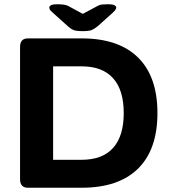

<svg xmlns="http://www.w3.org/2000/svg" viewBox="-20 -880 805 900"><path d="M111 0Q74 0 74 -40V-660Q74 -700 111 -700H363Q536 -700 627 -610.5Q718 -521 718 -350Q718 -179 627 -89.5Q536 0 363 0ZM229 -131H363Q460 -131 510 -186.5Q560 -242 560 -350Q560 -458 510 -513.5Q460 -569 363 -569H229ZM485 -860Q510 -860 517.5 -855Q525 -850 525 -845Q525 -842 522.5 -836.5Q520 -831 508 -820L438 -757Q423 -745 410.5 -739.5Q398 -734 368 -734Q337 -734 324 -739.5Q311 -745 297 -758L228 -820Q215 -831 213 -836.5Q211 -842 211 -845Q211 -850 218 -855Q225 -860 251 -860Q263 -860 276.5 -858.5Q290 -857 300 -852L368 -815L439 -853Q448 -858 459.5 -859Q471 -860 485 -860Z"/></svg>

Font: Asap Semi Expanded
Style: Bold
Weight: 700
Width: 6
Designer: Pablo Cosgaya
Foundry: Omnibus-Type
Version: Version 3.001; ttfautohint (v1.8.4.7-5d5b)